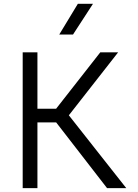

<svg xmlns="http://www.w3.org/2000/svg" viewBox="-20 -970 710 990"><path d="M532 0 242 -374.5 497 -700H589L335 -375.5L631 0ZM97 0V-700H173V-409.5H301V-339H173V0ZM285.5 -792 381.5 -950.5H459.5L356.5 -792Z"/></svg>

Font: Geologica Roman ExtraLight
Style: Regular
Weight: 250
Designer: Sindre Bremnes, Frode Helland
Foundry: Monokrom Skriftforlag AS
Version: Version 1.010;gftools[0.9.28]